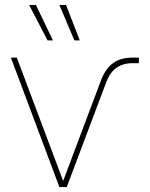

<svg xmlns="http://www.w3.org/2000/svg" viewBox="-20 -755 605 775"><path d="M219.7 0 23.9 -522.5H47.9L234.4 -25.9H235.4L388.2 -432.1Q405.8 -478 436.3 -500.2Q466.8 -522.5 515.6 -522.5H540.5V-500H515.1Q438 -500 409.7 -425.3L249.5 0ZM280.3 -591.8 219.7 -734.9H246.6L302.2 -591.8ZM171.9 -591.8 97.7 -734.9H125L193.8 -591.8Z"/></svg>

Font: Inter 28pt Thin
Style: Regular
Weight: 250
Designer: Rasmus Andersson
Foundry: rsms
Version: Version 4.001;git-66647c0bb